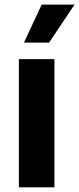

<svg xmlns="http://www.w3.org/2000/svg" viewBox="-20 -797 337 817"><path d="M60.4 0H211.6V-545.5H60.4ZM82 -615.8H188.9L297.2 -777.3H157.3Z"/></svg>

Font: Margiela Sans
Style: Bold
Weight: 700
Designer: Stefan Endress, Andreas Faust
Version: Version 1.100;FEAKit 1.0